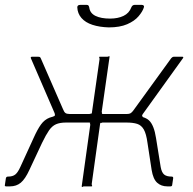

<svg xmlns="http://www.w3.org/2000/svg" viewBox="-28 -762 791 785"><path d="M-3 0Q-6 0 -7.5 -1.5Q-9 -3 -8 -6L-4 -33Q-3 -37 -1 -38.5Q1 -40 5 -40Q24 -40 34.5 -48.5Q45 -57 55 -79L109 -197Q125 -233 139.5 -253Q154 -273 175 -281Q196 -289 231 -289L226 -296H337Q342 -296 344 -298Q346 -300 347 -296L379 -520Q379 -525 377.5 -527.5Q376 -530 380 -530H410Q415 -530 417 -532Q419 -534 420 -530L388 -306Q388 -302 389.5 -299Q391 -296 387 -296H508V-289Q561 -289 581.5 -269.5Q602 -250 610 -197L629 -79Q633 -57 643 -48.5Q653 -40 674 -40Q681 -40 680 -33L676 -6Q676 -3 674 -1.5Q672 0 669 0H656Q631 0 614.5 -15Q598 -30 592 -67L575 -178Q570 -215 560 -232.5Q550 -250 533 -255.5Q516 -261 489 -261H392Q388 -261 385.5 -259Q383 -257 382 -261L347 -10Q347 -6 348.5 -3Q350 0 346 0H316Q312 0 309.5 2Q307 4 306 0L341 -251Q341 -256 339.5 -258.5Q338 -261 342 -261H242Q217 -261 201 -254Q185 -247 172.5 -229Q160 -211 144 -178L92 -67Q75 -30 57 -15Q39 0 13 0ZM255 -281 188 -285Q196 -287 196.5 -291Q197 -295 195 -300L99 -522Q95 -530 103 -530H127Q132 -530 134.5 -529Q137 -528 139 -523L229 -317Q234 -304 239.5 -300Q245 -296 256 -296ZM490 -281 491 -296Q502 -296 508 -300.5Q514 -305 522 -317L672 -524Q674 -526 676.5 -528Q679 -530 683 -530H717Q724 -530 720 -524L556 -296Q552 -291 553.5 -287.5Q555 -284 559 -281ZM417 -650Q379 -651 350 -660.5Q321 -670 305 -688.5Q289 -707 288 -732Q288 -737 291 -739.5Q294 -742 300 -742H327Q332 -742 334 -739Q336 -736 337 -731Q340 -708 362.5 -697Q385 -686 422 -686Q454 -686 477 -697Q500 -708 509 -732Q511 -737 514.5 -739.5Q518 -742 522 -742H552Q557 -742 559.5 -739Q562 -736 560 -731Q555 -715 538.5 -695.5Q522 -676 492 -663Q462 -650 417 -650Z"/></svg>

Font: Libre Franklin Thin
Style: Italic
Weight: 100
Italic angle: -8°
Designer: Pablo Impallari, Rodrigo Fuenzalida, Nhung Nguyen
Foundry: Impallari Type
Version: Version 3.000